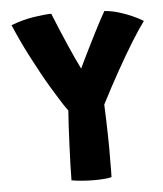

<svg xmlns="http://www.w3.org/2000/svg" viewBox="-49 -706 635 748"><g transform="rotate(-5 268.0 -332.0)"><path d="M212.5 -280Q198.5 -299 182.8 -324.2Q167 -349.5 149.5 -378.5Q132 -407.5 114.8 -439.5Q97.5 -471.5 80.5 -504Q63.5 -536.5 48.5 -568.8Q33.5 -601 21 -630.5Q67 -648 109.5 -654.5Q152 -661 179 -661.5Q183 -652 191.2 -631.5Q199.5 -611 210.5 -585Q221.5 -559 233.5 -531.5Q245.5 -504 256.8 -479.5Q268 -455 276.5 -438.5Q281.5 -449.5 291.8 -470.5Q302 -491.5 314.8 -517.2Q327.5 -543 341 -569.5Q354.5 -596 366.2 -618.2Q378 -640.5 386 -654Q413.5 -652 441.5 -643.5Q469.5 -635 494.2 -624Q519 -613 536 -602Q514 -572.5 484.5 -524.8Q455 -477 421.5 -417.2Q388 -357.5 354 -291Q355.5 -263.5 356.2 -230.8Q357 -198 357.8 -168.5Q358.5 -139 358.5 -120.5Q358.5 -98.5 358.2 -74Q358 -49.5 358 -30.8Q358 -12 357.5 -7Q351.5 -4.5 332.5 -2.8Q313.5 -1 290.5 -1Q266 -1 241.8 -3Q217.5 -5 201 -8Q201 -33 202.2 -68.5Q203.5 -104 205 -143Q206.5 -182 208.5 -218Q210.5 -254 212.5 -280Z"/></g></svg>

Font: Grandstander Thin
Style: Bold
Weight: 700
Version: Version 1.200